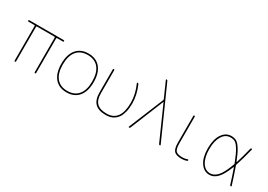

<svg xmlns="http://www.w3.org/2000/svg" viewBox="5 -1518 3233 2317"><g transform="rotate(30 1621.5 -360.0)"><path d="M71 -500Q61 -500 61 -510Q61 -520 71 -520H551Q561 -520 561 -510Q561 -500 551 -500H470Q461 -500 461 -491V-10Q461 0 451 0Q441 0 441 -10V-491Q441 -500 433 -500H190Q181 -500 181 -491V-10Q181 0 171 0Q161 0 161 -10V-491Q161 -500 152 -500Z M1045 -445.5Q992 -510 893 -510Q794 -510 741 -445.5Q688 -381 688 -260Q688 -139 741 -74.5Q794 -10 893 -10Q992 -10 1045 -74.5Q1098 -139 1098 -260Q1098 -381 1045 -445.5ZM1059 -60.5Q1000 10 893 10Q786 10 727 -60.5Q668 -131 668 -260Q668 -389 727 -459.5Q786 -530 893 -530Q1000 -530 1059 -459.5Q1118 -389 1118 -260Q1118 -131 1059 -60.5Z M1440 10Q1338 10 1289 -39Q1240 -88 1240 -190V-510Q1240 -520 1250 -520Q1260 -520 1260 -510V-190Q1260 -97 1303.5 -53.5Q1347 -10 1440 -10Q1630 -10 1630 -270Q1630 -387 1575 -510Q1571 -520 1581 -520Q1592 -520 1597 -509Q1650 -386 1650 -270Q1650 -203 1637 -152.5Q1624 -102 1604 -71.5Q1584 -41 1555.5 -22Q1527 -3 1499 3.5Q1471 10 1440 10Z M1761 0Q1757 0 1754.5 -3Q1752 -6 1754 -10L1952 -492Q1955 -500 1952 -508L1858 -720Q1856 -724 1858 -727Q1860 -730 1864 -730Q1874 -730 1879 -720L2196 -10Q2197 -6 2194.5 -3Q2192 0 2189 0Q2179 0 2174 -10L1968 -474Q1968 -475 1967 -475Q1965 -475 1965 -474L1776 -10Q1772 0 1761 0Z M2497 10Q2420 10 2391 -22Q2362 -54 2362 -140V-510Q2362 -520 2372 -520Q2382 -520 2382 -510V-140Q2382 -60 2406.5 -35Q2431 -10 2497 -10Q2535 -10 2567 -23Q2571 -24 2574 -22Q2577 -20 2577 -16Q2577 -5 2568 -2Q2535 10 2497 10Z M2884 -510Q2813 -510 2771 -442Q2729 -374 2729 -260Q2729 -146 2771 -78Q2813 -10 2884 -10Q2935 -10 2982 -59Q3029 -108 3080 -247Q3083 -255 3080 -263Q3040 -369 3006.5 -424.5Q2973 -480 2947 -495Q2921 -510 2884 -510ZM2884 10Q2807 10 2758 -62Q2709 -134 2709 -260Q2709 -386 2758 -458Q2807 -530 2884 -530Q2925 -530 2954 -514Q2983 -498 3017 -445Q3051 -392 3090 -292Q3091 -290 3093 -290.5Q3095 -291 3096 -293Q3125 -383 3156 -510Q3158 -520 3169 -520Q3179 -520 3177 -510Q3141 -363 3107 -263Q3104 -255 3107 -247Q3141 -152 3186 -10Q3187 -6 3185 -3Q3183 0 3179 0Q3168 0 3165 -10Q3134 -111 3097 -216Q3096 -218 3094 -218.5Q3092 -219 3091 -217Q3043 -93 2993 -41.5Q2943 10 2884 10Z"/></g></svg>

Font: Rounded Mplus 1c Thin
Style: Regular
Weight: 250
Version: Version 1.059.20150529